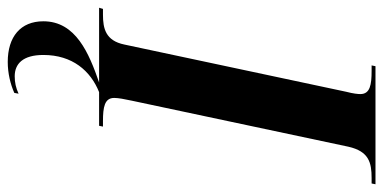

<svg xmlns="http://www.w3.org/2000/svg" viewBox="-300 -487 990 496"><g transform="rotate(90 195.0 -239.0)"><path d="M-33 0H160C85 26 2 60 2 144C2 203 42 236 107 236C136 236 165 229 187 219L189 208C174 215 160 218 144 218C112 218 89 197 89 144C89 69 130 22 185 0H272L274 -10H260C224 -10 200 -14 200 -39C200 -50 203 -65 207 -84L326 -644C338 -697 367 -704 407 -704H421L423 -714H118L116 -704H130C166 -704 190 -700 190 -675C190 -669 189 -657 184 -638L62 -65C52 -17 21 -10 -15 -10H-30Z"/></g></svg>

Font: Noto Serif Display Condensed
Style: Bold Italic
Weight: 700
Width: 3
Italic angle: -12°
Designer: Monotype Design Team
Foundry: Monotype Imaging Inc.
Version: Version 2.009